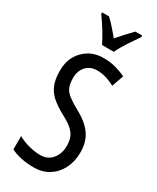

<svg xmlns="http://www.w3.org/2000/svg" viewBox="-238 -1010 889 1086"><g transform="rotate(30 206.5 -466.5)"><path d="M375 -196Q375 -136 351.5 -89.5Q328 -43 286 -16.5Q244 10 187 10Q100 10 38 -21V-108Q72 -89 111 -79Q150 -69 184 -69Q234 -69 262 -104Q290 -139 290 -188Q290 -223 279.5 -247Q269 -271 245 -291Q221 -311 180 -332Q138 -355 107 -380.5Q76 -406 59.5 -443Q43 -480 43 -536Q42 -592 65.5 -634.5Q89 -677 130.5 -701Q172 -725 225 -724Q267 -724 304 -713.5Q341 -703 369 -689L342 -612Q282 -645 227 -645Q181 -645 154.5 -615.5Q128 -586 128 -540Q128 -503 138 -479.5Q148 -456 172.5 -437.5Q197 -419 238 -396Q308 -359 341.5 -312Q375 -265 375 -196ZM177 -783Q161 -816 136 -857Q111 -898 85 -933V-943H130Q149 -926 171.5 -900.5Q194 -875 216 -849Q242 -879 259.5 -898Q277 -917 302 -943H347V-933Q325 -902 297.5 -860Q270 -818 254 -783Z"/></g></svg>

Font: Noto Sans Oriya ExtCond
Style: Regular
Weight: 400
Width: 2
Designer: Amélie Bonet and Sol Matas
Foundry: Google LLC
Version: Version 2.006; ttfautohint (v1.8.4.7-5d5b)